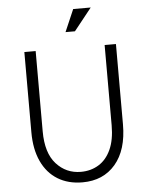

<svg xmlns="http://www.w3.org/2000/svg" viewBox="-60 -954 787 1015"><g transform="rotate(-5 333.0 -446.5)"><path d="M337 12Q261 12 205.5 -22Q150 -56 120 -120.5Q90 -185 90 -275V-701H150V-275Q150 -160 202.5 -102Q255 -44 333 -44Q386 -44 427.5 -69.5Q469 -95 492.5 -146.5Q516 -198 516 -275V-701H576V-275Q576 -139 511.5 -63.5Q447 12 337 12ZM366 -787H316L367 -905H460Z"/></g></svg>

Font: Inclusive Sans Light
Style: Regular
Weight: 300
Designer: Olivia King
Foundry: Olivia King
Version: Version 2.004